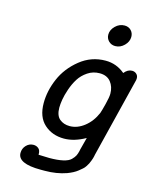

<svg xmlns="http://www.w3.org/2000/svg" viewBox="-130 -780 853 1066"><g transform="rotate(15 296.5 -247.0)"><path d="M76.2 139.2Q76.2 113.3 93.5 95.2Q110.8 77.1 134.8 77.1Q151.9 77.1 164.3 87.6Q176.8 98.1 175.8 123Q217.8 125 237.8 125Q284.7 125 315.9 117.9Q347.2 110.8 361.1 96.9Q375 83 380.6 71.5Q386.2 60.1 390.1 43Q391.1 39.1 391.1 37.1Q405.3 -18.1 410.2 -36.1Q346.2 0 288.1 0Q220.2 0 174.6 -41Q128.9 -82 128.9 -162.1Q128.9 -231.9 159.4 -303Q189.9 -374 254.4 -426Q318.8 -478 400.9 -478Q463.9 -478 512.2 -437Q532.2 -461.9 557.1 -461.9Q572.3 -461.9 582.5 -452.4Q592.8 -442.9 592.8 -428.2Q592.8 -418.5 589.8 -409.2L478 42L476.1 51.8Q474.1 60.5 472.7 64.7Q471.2 68.8 467.5 79.3Q463.9 89.8 460 96.9Q456.1 104 449.5 114.5Q442.9 125 433.8 132.6Q424.8 140.1 413.8 149.2Q402.8 158.2 387.9 166Q373 173.8 356 180.2Q299.8 200.2 231 200.2H208Q76.2 200.2 76.2 139.2ZM219.2 -160.2Q219.2 -114.3 242.7 -94.7Q266.1 -75.2 300.8 -75.2Q344.7 -75.2 384.8 -106.7Q424.8 -138.2 446.8 -189.9Q451.7 -203.1 462.4 -245.1Q473.1 -287.1 473.1 -307.1Q473.1 -347.2 451.2 -374.5Q429.2 -401.9 387.2 -401.9Q349.1 -401.9 318.6 -381.3Q288.1 -360.8 270 -332Q252 -303.2 240 -268.1Q228 -232.9 223.6 -206.1Q219.2 -179.2 219.2 -160.2ZM377 -622.1Q377 -648.9 399.7 -671.4Q422.4 -693.8 452.1 -693.8Q475.1 -693.8 489.5 -679Q503.9 -664.1 503.9 -642.1Q503.9 -614.3 481.4 -592Q459 -569.8 430.2 -569.8Q407.2 -569.8 392.1 -585Q377 -600.1 377 -622.1Z"/></g></svg>

Font: CMU Concrete
Style: BoldItalic
Weight: 700
Italic angle: -14.04°
Version: Version 0.7.0